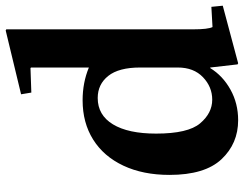

<svg xmlns="http://www.w3.org/2000/svg" viewBox="-111 -735 856 674"><g transform="rotate(-90 317.0 -398.0)"><path d="M559 -80 630 -84 634 -44 432 10 428 8 417 -88H415Q388 -44 339.5 -17Q291 10 232 10Q150 10 95 -48.5Q40 -107 40 -231Q40 -324 72.5 -393Q105 -462 164 -499Q223 -536 302 -536Q364 -536 417 -514V-717L415 -719L329 -716L323 -752L547 -806L551 -804V-148Q551 -96 559 -80ZM304 -81Q349 -81 383 -113.5Q417 -146 417 -202V-334Q417 -409 387.5 -446Q358 -483 310 -483Q250 -483 217.5 -429.5Q185 -376 185 -278Q185 -166 221 -123.5Q257 -81 304 -81Z"/></g></svg>

Font: Minipax
Style: Bold
Weight: 600
Designer: Raphaël Ronot, Igor Stepanchenko (Cyrillic)
Foundry: steppetype
Version: Version 1.002